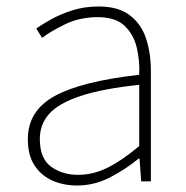

<svg xmlns="http://www.w3.org/2000/svg" viewBox="-20 -560 576 593"><path d="M218 13Q177 13 142.5 -2Q108 -17 87 -48.5Q66 -80 66 -130Q66 -218 149 -263.5Q232 -309 410 -329Q412 -372 402.5 -412.5Q393 -453 365 -480Q337 -507 282 -507Q226 -507 181 -485Q136 -463 110 -443L92 -472Q109 -484 137.5 -500Q166 -516 203.5 -528Q241 -540 284 -540Q346 -540 381.5 -512.5Q417 -485 431.5 -440Q446 -395 446 -341V0H416L411 -70H408Q368 -37 319.5 -12Q271 13 218 13ZM221 -20Q268 -20 313 -42.5Q358 -65 410 -109V-298Q296 -286 228.5 -263.5Q161 -241 132 -208.5Q103 -176 103 -131Q103 -70 138 -45Q173 -20 221 -20Z"/></svg>

Font: Noto Sans KR Thin Thin
Style: Regular
Weight: 250
Version: Version 2.004-H2;hotconv 1.0.118;makeotfexe 2.5.65603